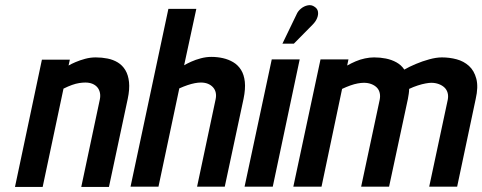

<svg xmlns="http://www.w3.org/2000/svg" viewBox="-20 -735 1899 756"><path d="M373 -343 300 1H409L483 -346Q491 -384 488 -412Q485 -440 473.5 -459Q462 -478 444 -489Q426 -500 403.5 -504.5Q381 -509 357 -509Q336 -509 315.5 -503.5Q295 -498 277.5 -490.5Q260 -483 250 -477L255 -500H145L39 1H148L230 -386Q248 -395 263.5 -400.5Q279 -406 292 -408Q305 -410 316 -410Q332 -410 344 -405Q356 -400 363.5 -391Q371 -382 373.5 -369.5Q376 -357 373 -343Z M705 -478 753 -700H643L494 0H604L686 -387Q704 -395 719 -400Q734 -405 747 -407.5Q760 -410 771 -410Q787 -410 799 -405Q811 -400 819 -391Q827 -382 829.5 -370Q832 -358 829 -344L756 0H865L939 -346Q947 -385 944 -413Q941 -441 929 -460Q917 -479 898.5 -490Q880 -501 858 -506Q836 -511 812 -511Q792 -511 771 -505.5Q750 -500 732.5 -492Q715 -484 705 -478Z M1211 -638Q1223 -650 1228.5 -663.5Q1234 -677 1232 -689Q1230 -701 1219 -708Q1207 -717 1192 -714Q1177 -711 1165 -701Q1153 -691 1148 -679L1092 -563H1137ZM943 0H1054L1160 -501H1050Z M1743 -342 1670 0H1780L1853 -345Q1864 -393 1855.5 -425Q1847 -457 1826.5 -475.5Q1806 -494 1778 -501.5Q1750 -509 1720 -509Q1698 -509 1670.5 -501.5Q1643 -494 1617 -483Q1591 -472 1572 -461Q1560 -479 1541 -489.5Q1522 -500 1499.5 -504.5Q1477 -509 1453 -509Q1436 -509 1417 -505Q1398 -501 1380.5 -493.5Q1363 -486 1347 -477L1352 -501H1242L1135 0H1246L1327 -385Q1344 -393 1359.5 -398.5Q1375 -404 1388.5 -406.5Q1402 -409 1413 -409Q1429 -409 1442 -404Q1455 -399 1463.5 -390.5Q1472 -382 1475 -369.5Q1478 -357 1475 -342L1402 0H1512L1586 -345Q1588 -356 1589.5 -366Q1591 -376 1591 -385Q1608 -393 1625 -398.5Q1642 -404 1656 -406.5Q1670 -409 1678 -409Q1694 -409 1707.5 -404Q1721 -399 1730 -390.5Q1739 -382 1742.5 -369.5Q1746 -357 1743 -342Z"/></svg>

Font: Advent Pro
Style: Bold Italic
Weight: 700
Italic angle: -12°
Designer: VivaRado, Andreas Kalpakidis
Foundry: VivaRado, Andreas Kalpakidis
Version: Version 3.000